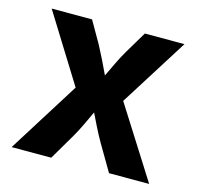

<svg xmlns="http://www.w3.org/2000/svg" viewBox="-85 -636 751 727"><g transform="rotate(15 290.0 -273.0)"><path d="M20.5 0 196.3 -280.3 31.2 -545.9H189.5L238.8 -460Q253.4 -432.6 266.4 -406Q279.3 -379.4 291.5 -353.5Q303.7 -379.4 316.7 -406.2Q329.6 -433.1 345.2 -460L396.5 -545.9H551.8L383.3 -278.3L559.6 0H402.3L341.8 -103Q326.7 -129.4 313.5 -155.8Q300.3 -182.1 288.1 -207.5Q276.4 -182.1 263.9 -155.8Q251.5 -129.4 236.3 -103L175.8 0Z"/></g></svg>

Font: Inter
Style: Bold
Weight: 700
Designer: Rasmus Andersson
Foundry: rsms
Version: Version 4.001;git-9221beed3